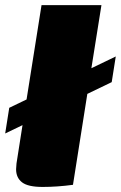

<svg xmlns="http://www.w3.org/2000/svg" viewBox="-51 -720 471 748"><path d="M305 -454.2 400 -500 384.2 -400 289.2 -354.2 233.3 0Q171.7 8.3 115 8.3Q58.3 8.3 35 -9.6Q11.7 -27.5 11.7 -60.8Q11.7 -68.3 13.3 -83.3L36.7 -232.5L-30.8 -200L-15 -300L52.5 -332.5L110.8 -700H344.2Z"/></svg>

Font: BoonTook
Style: Italic
Weight: 400
Italic angle: -9°
Designer: Sungsit Sawaiwan
Foundry: FontUni
Version: Version 3.0